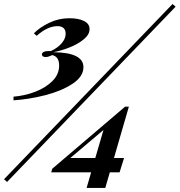

<svg xmlns="http://www.w3.org/2000/svg" viewBox="-33 -844 888 949"><path d="M0 0ZM580.1 -63 558.1 7.8H509.8L487.3 85H395L417.5 7.8H220.2L225.1 -9.8L585.4 -316.9H604L530.3 -63ZM478.5 -201.7 314.5 -63H438ZM2 55.2 -13.2 42 819.8 -824.2 835 -811ZM409.7 -700.2Q409.7 -673.3 381.3 -649.9Q353 -626.5 311.5 -609.9Q270 -593.3 230.5 -585.9Q379.4 -584.5 379.4 -512.2Q379.4 -465.3 325.2 -429.7Q271 -394 190.7 -373.5Q110.4 -353 33.7 -348.1V-366.2Q88.9 -370.6 140.9 -390.4Q192.9 -410.2 226.1 -443.4Q259.3 -476.6 259.3 -520Q259.3 -564.5 224.6 -571.8Q205.6 -562 192.4 -562Q185.1 -562 179.7 -565.2Q174.3 -568.4 174.3 -575.2Q174.3 -593.3 218.8 -591.8Q251.5 -606.9 271.5 -629.9Q291.5 -652.8 291.5 -676.8Q291.5 -696.3 280.8 -705.6Q270 -714.8 251.5 -714.8Q201.7 -714.8 148.4 -667L134.3 -679.2Q163.1 -708.5 210 -731.2Q256.8 -753.9 309.6 -753.9Q355 -753.9 382.3 -740.2Q409.7 -726.6 409.7 -700.2Z"/></svg>

Font: TypoPRO Playfair Display
Style: Italic
Weight: 900
Italic angle: -14°
Designer: Claus Eggers Sørensen
Foundry: Claus Eggers Sørensen
Version: Version 1.004;PS 001.004;hotconv 1.0.70;makeotf.lib2.5.58329